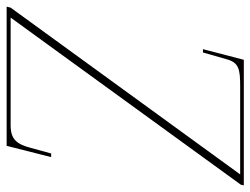

<svg xmlns="http://www.w3.org/2000/svg" viewBox="-149 -646 754 578"><g transform="rotate(90 228.0 -357.0)"><path d="M-41 0H378L412 -134H401L384 -72C373 -31 359 -12 316 -12H-8L495 -705L497 -714H119L87 -591H97L117 -661C127 -699 147 -703 198 -703H464L-38 -12Z"/></g></svg>

Font: Noto Serif Display Condensed Thin
Style: Italic
Weight: 100
Width: 3
Italic angle: -12°
Designer: Monotype Design Team
Foundry: Monotype Imaging Inc.
Version: Version 2.009